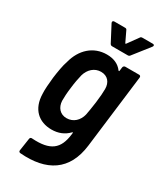

<svg xmlns="http://www.w3.org/2000/svg" viewBox="-221 -785 917 1072"><g transform="rotate(30 237.5 -248.5)"><path d="M359 -581 440 -684C446 -692 443 -699 434 -699H366C360 -699 355 -697 352 -691L305 -626C302 -622 299 -622 298 -626L267 -691C265 -697 260 -699 255 -699H185C176 -699 172 -692 176 -684L230 -581C233 -576 237 -573 243 -573H345C351 -573 356 -576 359 -581ZM351 -499 348 -476C348 -472 345 -471 342 -474C320 -504 286 -519 242 -519C156 -519 92 -461 69 -371C59 -344 51 -295 46 -257C42 -220 38 -174 40 -149C42 -52 100 -1 182 -1C226 -1 262 -16 290 -45C293 -49 296 -47 295 -43L294 -34C282 65 234 104 114 96C106 95 101 99 100 107L88 187C87 194 90 199 98 200C273 214 385 145 406 -27L464 -499C465 -506 460 -511 454 -511H364C358 -511 352 -506 351 -499ZM308 -170C298 -129 267 -98 223 -98C181 -98 156 -129 154 -170C154 -193 155 -220 160 -257C164 -293 170 -322 176 -347C188 -389 220 -419 262 -419C305 -419 329 -389 329 -347C329 -322 327 -299 322 -257C316 -215 313 -195 308 -170Z"/></g></svg>

Font: Barlow Semi Condensed SemiBold
Style: Italic
Weight: 600
Width: 4
Italic angle: -7°
Designer: Jeremy Tribby
Foundry: Tribby Type
Version: Version 1.422;hotconv 1.0.109;makeotfexe 2.5.65596